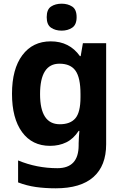

<svg xmlns="http://www.w3.org/2000/svg" viewBox="-20 -780 673 1040"><path d="M255 -556Q356 -556 413 -476H417L429 -546H555V1Q555 118 486 179Q417 240 282 240Q224 240 174.5 233Q125 226 78 208V89Q179 131 291 131Q406 131 406 7V-4Q406 -21 407.5 -39Q409 -57 410 -71H406Q378 -28 339 -9Q300 10 251 10Q154 10 99.5 -64.5Q45 -139 45 -272Q45 -406 101 -481Q157 -556 255 -556ZM302 -435Q197 -435 197 -270Q197 -107 304 -107Q361 -107 388.5 -139.5Q416 -172 416 -253V-271Q416 -359 389 -397Q362 -435 302 -435ZM314 -760Q347 -760 371 -744.5Q395 -729 395 -687Q395 -646 371 -630Q347 -614 314 -614Q280 -614 256.5 -630Q233 -646 233 -687Q233 -729 256.5 -744.5Q280 -760 314 -760Z"/></svg>

Font: Noto Sans Thaana
Style: Bold
Weight: 700
Designer: David Williams
Foundry: Google Inc.
Version: Version 3.001; ttfautohint (v1.8.4.7-5d5b)